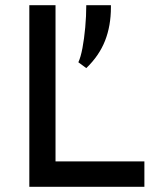

<svg xmlns="http://www.w3.org/2000/svg" viewBox="-20 -720 602 740"><path d="M93 0V-700H194V-98H536.5V0ZM312.5 -457.5 282 -480Q291 -499 297.8 -534.8Q304.5 -570.5 308.5 -614.2Q312.5 -658 312.5 -700H407.5V-692Q407.5 -620.5 384.8 -562.8Q362 -505 312.5 -457.5Z"/></svg>

Font: Overpass Medium
Style: Regular
Weight: 500
Designer: Delve Withrington, Dave Bailey, Thomas Jockin
Foundry: Delve Fonts LLC
Version: Version 4.000